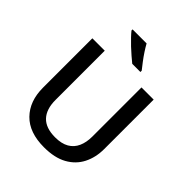

<svg xmlns="http://www.w3.org/2000/svg" viewBox="-256 -1090 1249 1249"><g transform="rotate(45 368.5 -465.0)"><path d="M650 -259Q650 -182 619 -121Q588 -60 525 -25Q462 10 365 10Q229 10 157.5 -63Q86 -136 86 -260V-714H200V-261Q200 -176 242 -131.5Q284 -87 370 -87Q429 -87 466 -108.5Q503 -130 520.5 -169.5Q538 -209 538 -262V-714H650ZM359 -940Q371 -918 389 -890.5Q407 -863 427 -837Q447 -811 462 -792V-780H387Q370 -794 347 -813.5Q324 -833 301.5 -854.5Q279 -876 260 -896Q241 -916 230 -930V-940Z"/></g></svg>

Font: Noto Sans Oriya Medium
Style: Regular
Weight: 500
Version: Version 2.003